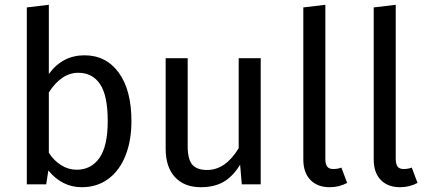

<svg xmlns="http://www.w3.org/2000/svg" viewBox="-20 -770 1789 802"><path d="M529 -264Q529 -182 504 -119.5Q479 -57 432 -22.5Q385 12 322 12Q239 12 182 -58L173 0H92V-739L184 -750V-461Q241 -539 333 -539Q423 -539 476 -466.5Q529 -394 529 -264ZM430 -264Q430 -371 398 -418.5Q366 -466 307 -466Q237 -466 184 -384V-132Q205 -99 235.5 -80Q266 -61 300 -61Q361 -61 395.5 -110.5Q430 -160 430 -264Z M1069 0H990L983 -82Q953 -33 914 -10.5Q875 12 819 12Q750 12 711 -30Q672 -72 672 -149V-527H764V-159Q764 -105 783 -82.5Q802 -60 845 -60Q922 -60 977 -151V-527H1069Z M1247 -104V-739L1339 -750V-106Q1339 -85 1346.5 -74.5Q1354 -64 1372 -64Q1391 -64 1406 -70L1430 -6Q1397 12 1357 12Q1306 12 1276.5 -18.5Q1247 -49 1247 -104Z M1541 -104V-739L1633 -750V-106Q1633 -85 1640.5 -74.5Q1648 -64 1666 -64Q1685 -64 1700 -70L1724 -6Q1691 12 1651 12Q1600 12 1570.5 -18.5Q1541 -49 1541 -104Z"/></svg>

Font: FiraGO
Style: Regular
Weight: 400
Designer: bBox Type
Foundry: bBox Type GmbH
Version: Version 1.001;April 20, 2020;FontCreator 12.0.0.2555 64-bit